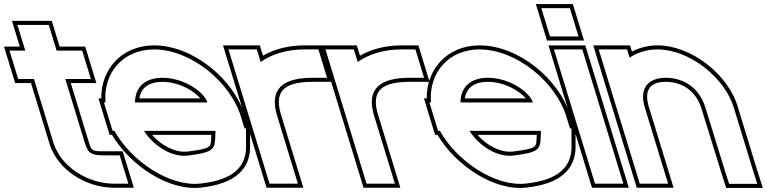

<svg xmlns="http://www.w3.org/2000/svg" viewBox="-298 -857 3787 948"><path d="M24.4 -467 120.7 -152C138.3 -98 151.1 -90 223 -90H293L335.8 50H265.8C134.1 50 3.1 -34 -33.7 -151L-34 -152L-130.3 -467H-138.3H-208.3L-251.1 -607H-181.1H-173.1L-190.6 -664L-212 -734H-57.3L-35.9 -664L-18.4 -607H37.9H107.9L150.7 -467H80.7ZM51.4 -447H177.8L122.7 -627H-3.6L-42.5 -754H-239L-200.2 -627H-278.2L-223.1 -447H-145.1L-52.8 -145.1C-12.8 -17.8 126.6 70 265.8 70H362.8L307.8 -110H223C154 -110 155.2 -110.9 139.7 -158Z M368.6 -351H726.2C711.2 -400 615.6 -472 504.9 -473C419.1 -473 369 -428 368.6 -351ZM266.9 -211H258L236.6 -281L215.2 -351H222.9C210.9 -494.4 306.6 -612.1 462.1 -613C644.9 -613 839.4 -452 891.6 -281L909.4 -223H916.4L916.9 -133C917.2 -37 857.9 31 694.4 49C540.1 68 348.5 -63.3 266.9 -211ZM766 -211H412.6C464.8 -131 554.4 -79.5 630.3 -89H631.5C747.7 -104 762.1 -117 764.5 -173ZM390.1 -371C398.2 -423.2 435 -453 504.8 -453C585.9 -452.3 659.4 -408.9 691.5 -371ZM255.3 -191C343.2 -41.8 534.5 88.9 696.7 68.9C865.2 50.3 937.3 -24.8 936.9 -133.1L936.3 -243H924.2L910.8 -286.8C856 -466.1 655.6 -633 462 -633C302.3 -632.1 200.2 -514.6 201.9 -371H188.2L243.2 -191ZM745.2 -191 744.5 -173.9C742.6 -129.8 744.4 -123.9 630.2 -109H629.1L627.9 -108.8C571.7 -101.9 501.9 -134.9 452.8 -191Z M989.1 -550.9C1045.1 -591 1122.7 -613 1204.1 -613H1274.1L1316.9 -473H1246.9C1096.7 -473 1031 -417.6 1069.6 -287.5L1071.3 -282L1092.7 -212L1151.4 -20L1172.8 50H1032.8L1011.4 -20L952.7 -212L931.3 -282C930.9 -283.2 930.5 -284.5 930.2 -285.7L851.5 -543L830.1 -613H970.1ZM1000.5 -582 984.9 -633H803.1L911 -279.9C911.4 -278.6 911.8 -277.3 912.2 -276.2L1018 70H1199.8L1088.8 -293.2C1082 -315.9 1078.8 -335.9 1078.8 -352.6C1078.5 -419.7 1126.7 -453 1246.9 -453H1343.9L1288.9 -633H1204.1C1129.4 -633 1057.3 -615.1 1000.5 -582Z M1468.1 -550.9C1524.1 -591 1601.7 -613 1683.1 -613H1753.1L1795.9 -473H1725.9C1575.7 -473 1510 -417.6 1548.6 -287.5L1550.3 -282L1571.7 -212L1630.4 -20L1651.8 50H1511.8L1490.4 -20L1431.7 -212L1410.3 -282C1409.9 -283.2 1409.5 -284.5 1409.2 -285.7L1330.5 -543L1309.1 -613H1449.1ZM1479.5 -582 1463.9 -633H1282.1L1390 -279.9C1390.4 -278.6 1390.8 -277.3 1391.2 -276.2L1497 70H1678.8L1567.8 -293.2C1561 -315.9 1557.8 -335.9 1557.8 -352.6C1557.5 -419.7 1605.7 -453 1725.9 -453H1822.9L1767.9 -633H1683.1C1608.4 -633 1536.3 -615.1 1479.5 -582Z M1975.6 -351H2333.2C2318.2 -400 2222.6 -472 2111.9 -473C2026.1 -473 1976 -428 1975.6 -351ZM1873.9 -211H1865L1843.6 -281L1822.2 -351H1829.9C1817.9 -494.4 1913.6 -612.1 2069.1 -613C2251.9 -613 2446.4 -452 2498.6 -281L2516.4 -223H2523.4L2523.9 -133C2524.2 -37 2464.9 31 2301.4 49C2147.1 68 1955.5 -63.3 1873.9 -211ZM2373 -211H2019.6C2071.8 -131 2161.4 -79.5 2237.3 -89H2238.5C2354.7 -104 2369.1 -117 2371.5 -173ZM1997.1 -371C2005.2 -423.2 2042 -453 2111.8 -453C2192.9 -452.3 2266.4 -408.9 2298.5 -371ZM1862.3 -191C1950.2 -41.8 2141.5 88.9 2303.7 68.9C2472.2 50.3 2544.3 -24.8 2543.9 -133.1L2543.3 -243H2531.2L2517.8 -286.8C2463 -466.1 2262.6 -633 2069 -633C1909.3 -632.1 1807.2 -514.6 1808.9 -371H1795.2L1850.2 -191ZM2352.2 -191 2351.5 -173.9C2349.6 -129.8 2351.4 -123.9 2237.2 -109H2236.1L2234.9 -108.8C2178.7 -101.9 2108.9 -134.9 2059.8 -191Z M2487.5 -677H2417.5L2374.7 -817H2444.7H2445.7H2515.7L2558.5 -677H2488.5ZM2458.5 -543 2437.1 -613H2577.1L2598.5 -543L2758.4 -20L2779.8 50H2639.8L2618.4 -20ZM2402.7 -657H2585.5L2530.5 -837H2347.7ZM2410.1 -633 2625 70H2806.8L2591.9 -633Z M2810.6 -572.2C2848.3 -597.6 2895.2 -612.7 2947.6 -613C3108.2 -613 3281.3 -472 3325 -326L3418.5 -20L3441.2 51H3302.2L3279.8 -19L3184.8 -326C3156.4 -419 3082.7 -472 2990.4 -473C2899.5 -473 2857.4 -419 2885.8 -326L2907.2 -256L2979.4 -20L3000.8 50H2860.8L2839.4 -20L2767.2 -256L2745.8 -326L2679.5 -543L2658.1 -613H2798.1ZM2822.2 -602.4 2812.9 -633H2631.1L2846 70H3027.8L2905 -331.8C2899.6 -349.5 2897.1 -365.1 2897.1 -378.4C2896.8 -426.2 2925.2 -453 2990.3 -453C3074.2 -452.1 3139.7 -405.3 3165.7 -320.1L3260.8 -13L3287.6 71H3468.6L3437.6 -26L3344.1 -331.8C3297.9 -486.4 3118.6 -633 2947.5 -633C2901.1 -632.7 2858.3 -621.3 2822.2 -602.4Z"/></svg>

Font: Nordica Plus
Style: NordicaClassicRgExtOpOblOl
Weight: 500
Version: Version 1.01